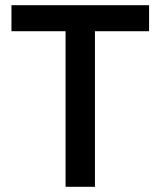

<svg xmlns="http://www.w3.org/2000/svg" viewBox="-20 -718 617 738"><path d="M345 -598V0H232V-598H24V-698H553V-598Z"/></svg>

Font: IBM Plex Sans Thai Medium
Style: Regular
Weight: 500
Designer: Mike Abbink, Paul van der Laan, Pieter van Rosmalen, Ben Mitchell, Mark Frömberg
Foundry: Bold Monday
Version: Version 1.1